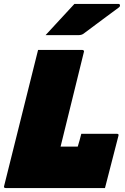

<svg xmlns="http://www.w3.org/2000/svg" viewBox="-61 -953 631 973"><path d="M-31 0Q-44 0 -40 -11Q-3 -158 33.5 -305.5Q70 -453 107 -600Q113 -625 119.5 -650Q126 -675 132 -700H356Q361 -700 363.5 -696.5Q366 -693 364 -689Q335 -572 305 -449.5Q275 -327 246 -210H333Q338 -226 342.5 -242.5Q347 -259 351 -275H531Q543 -275 539 -264Q522 -198 505 -132Q488 -66 471 0ZM316 -933H540Q546 -933 547 -926.5Q548 -920 541 -915Q508 -891 481.5 -871Q455 -851 427 -830.5Q399 -810 362 -782Q352 -775 337 -775H170Q207 -815 242.5 -853.5Q278 -892 316 -933Z"/></svg>

Font: Recursive Sn Lnr St XBk
Style: Italic
Weight: 1000
Italic angle: -15°
Version: Version 1.079;hotconv 1.0.112;makeotfexe 2.5.65598; ttfautoh